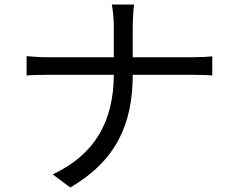

<svg xmlns="http://www.w3.org/2000/svg" viewBox="-20 -794 1040 852"><path d="M569 -540V-674C569 -704 572 -754 575 -774H476C481 -754 485 -705 485 -675V-540H190C154 -540 118 -543 98 -545V-459C118 -461 154 -462 192 -462H485C484 -256 402 -109 214 -20L292 38C494 -80 569 -242 569 -462H834C865 -462 906 -461 922 -459V-544C906 -542 868 -540 835 -540Z"/></svg>

Font: Noto Sans CJK SC Regular
Style: Regular
Weight: 400
Designer: Ryoko NISHIZUKA (kana & ideographs); Paul D. Hunt (Latin, Greek & Cyrillic); Wenlong ZHANG (bopomofo); Sandoll Communica
Foundry: Adobe Systems Incorporated
Version: Version 1.004;PS 1.004;hotconv 1.0.82;makeotf.lib2.5.63406